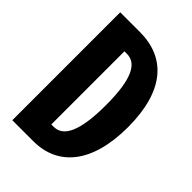

<svg xmlns="http://www.w3.org/2000/svg" viewBox="-218 -840 936 936"><g transform="rotate(45 250.0 -372.0)"><path d="M45 0H190C358 0 468 -125 468 -375C468 -625 358 -744 181 -744H45ZM194 -120V-624H211C277 -624 316 -556 316 -375C316 -194 277 -120 211 -120Z"/></g></svg>

Font: Noto Sans Mono CJK JP Bold
Style: Regular
Weight: 700
Designer: Ryoko NISHIZUKA (kana & ideographs); Paul D. Hunt (Latin, Greek & Cyrillic); Wenlong ZHANG (bopomofo); Sandoll Communica
Foundry: Adobe Systems Incorporated
Version: Version 1.004;PS 1.004;hotconv 1.0.82;makeotf.lib2.5.63406